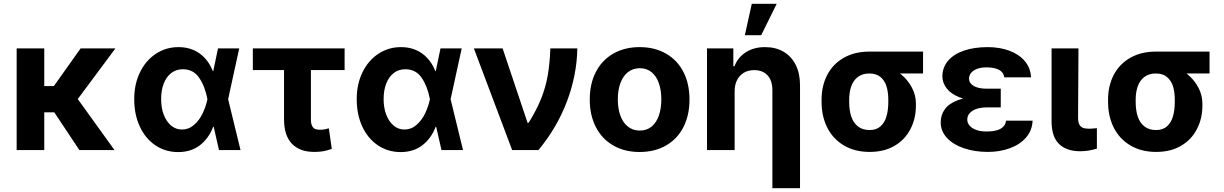

<svg xmlns="http://www.w3.org/2000/svg" viewBox="-20 -783 6390 1002"><path d="M211 0H66.9V-530.3H211ZM334.3 -196.8H185.8L168 -333.8H261.1L400.6 -530.3H582.3ZM252.2 -213.5 370.6 -287.3 577.4 0H394.1Z M680.5 -265.6Q680.5 -344.7 711 -406.5Q741.4 -468.3 794 -502.7Q846.6 -537.1 911.1 -537.1Q975.4 -537.1 1021.5 -504Q1067.6 -470.9 1090.7 -411.9H1133.9L1170.2 -266.6L1235.2 0H1122.8L1062.2 -266.6Q1049.8 -332.4 1019.4 -377Q989.1 -421.6 934.2 -421.6Q899.8 -421.6 874.2 -402.2Q848.6 -382.8 834.7 -347.4Q820.9 -311.9 820.9 -265.9Q820.9 -220.3 834.6 -184.3Q848.4 -148.3 873 -127.6Q897.7 -107 929.4 -107Q964.7 -107 992.3 -130.9Q1019.9 -154.8 1037 -190.3Q1054.1 -225.8 1062.2 -263.7L1117.6 -530.3H1228.4L1170.2 -263.7L1133.9 -121.2H1092.4Q1069.6 -61 1023.4 -25.1Q977.2 10.7 908.9 10.7Q843 10.3 790.7 -24.8Q738.5 -60 709.5 -122.8Q680.5 -185.5 680.5 -265.6Z M1778.4 -417.2H1299.5V-530.3H1778.4ZM1602.6 -530.3V-159.7Q1602.6 -139 1608.2 -127Q1613.8 -115 1623.7 -110.4Q1633.7 -105.8 1648.7 -105.8Q1663.2 -105.8 1674.6 -108Q1686.1 -110.2 1696.2 -113.3L1711.5 -6Q1687.8 2.5 1667.7 6.1Q1647.5 9.8 1620 9.8Q1544.5 9.8 1503.4 -33Q1462.3 -75.7 1462.3 -160.3V-530.3Z M1841.6 -265.6Q1841.6 -344.7 1872.1 -406.5Q1902.6 -468.3 1955.2 -502.7Q2007.7 -537.1 2072.2 -537.1Q2136.6 -537.1 2182.7 -504Q2228.7 -470.9 2251.8 -411.9H2295.1L2331.3 -266.6L2396.3 0H2283.9L2223.3 -266.6Q2210.9 -332.4 2180.6 -377Q2150.3 -421.6 2095.3 -421.6Q2060.9 -421.6 2035.3 -402.2Q2009.7 -382.8 1995.9 -347.4Q1982 -311.9 1982 -265.9Q1982 -220.3 1995.8 -184.3Q2009.6 -148.3 2034.2 -127.6Q2058.8 -107 2090.5 -107Q2125.8 -107 2153.4 -130.9Q2181 -154.8 2198.1 -190.3Q2215.2 -225.8 2223.3 -263.7L2278.8 -530.3H2389.5L2331.3 -263.7L2295.1 -121.2H2253.5Q2230.7 -61 2184.5 -25.1Q2138.3 10.7 2070.1 10.7Q2004.1 10.3 1951.9 -24.8Q1899.6 -60 1870.6 -122.8Q1841.6 -185.5 1841.6 -265.6Z M2453.1 -530.3H2603.1L2733.3 -141.9H2738.6Q2781.3 -210.6 2804.6 -269.6Q2827.9 -328.6 2838.4 -388.7Q2849 -448.8 2852.2 -530.3H2993Q2990.3 -389.4 2938.5 -253Q2886.7 -116.6 2790.2 0H2652.7Z M3057.8 -263.2Q3057.8 -345.3 3089.4 -407Q3121.1 -468.8 3180.1 -502.9Q3239.2 -537.1 3318.2 -537.1Q3397.2 -537.1 3456.3 -502.9Q3515.4 -468.8 3546.9 -407Q3578.3 -345.3 3578.3 -263.2Q3578.3 -182.2 3546.9 -120.2Q3515.4 -58.2 3456.3 -24Q3397.2 10.2 3318.2 10.2Q3239.2 10.2 3180.1 -24Q3121.1 -58.2 3089.4 -120.2Q3057.8 -182.2 3057.8 -263.2ZM3431.3 -264.4Q3431.3 -311.3 3418.7 -348.1Q3406 -385 3380.8 -406Q3355.6 -427 3319.3 -427Q3282.5 -427 3256.5 -406Q3230.5 -385 3217.4 -348.4Q3204.2 -311.9 3204.2 -264.4Q3204.2 -216.9 3217.4 -180.2Q3230.5 -143.6 3256.5 -122.6Q3282.5 -101.6 3319.3 -101.6Q3355.6 -101.6 3380.8 -122.6Q3406 -143.6 3418.7 -180.5Q3431.3 -217.4 3431.3 -264.4Z M3813.9 0H3669.7V-530.3H3807.1V-437.3H3812.8Q3831.7 -484.7 3873.1 -510.9Q3914.5 -537.1 3972.5 -537.1Q4027.8 -537.1 4068.9 -513.2Q4110.1 -489.3 4132.6 -444.4Q4155.1 -399.5 4155.1 -338V199.2H4010.9V-312.8Q4010.9 -345.5 3999.8 -368.8Q3988.6 -392 3967.3 -404.6Q3946 -417.1 3915.6 -417.1Q3885.8 -417.1 3863 -404.1Q3840.2 -391.1 3827.1 -366.1Q3813.9 -341.2 3813.9 -307.3ZM3903.4 -763.1H4033.4L3952.5 -599.2H3867.2Z M4516.8 -513.7Q4523.2 -511.6 4529.6 -505.7Q4536 -499.7 4543.2 -491.2Q4551.2 -478.6 4559.7 -468.8Q4568.3 -459 4581.4 -449.8Q4594.5 -440.5 4611.4 -435.1Q4650.1 -422.4 4684.2 -393.7Q4718.3 -365 4739.1 -325.6Q4759.9 -286.2 4759.9 -242.2V-232.4Q4759.9 -164 4731.2 -108.9Q4702.6 -53.7 4648.3 -22Q4594.1 9.8 4518.8 9.8Q4440.7 9.8 4383.9 -24.1Q4327 -58 4297.3 -117.1Q4267.6 -176.2 4267.6 -251V-262.7Q4267.6 -335.1 4297.1 -391.9Q4326.5 -448.8 4383.2 -481.2Q4439.8 -513.7 4516.8 -513.7ZM4518.8 -104.4Q4553.8 -104.4 4575.3 -123.8Q4596.9 -143.2 4606.3 -175.8Q4615.8 -208.5 4615.8 -251V-262.7Q4615.8 -302.7 4606.3 -332.9Q4596.9 -363.1 4574.8 -381.3Q4552.8 -399.5 4516.8 -399.5Q4480.6 -399.5 4456.9 -381.3Q4433.2 -363.1 4422.4 -332.6Q4411.7 -302.1 4411.7 -262.7V-251Q4411.7 -208.5 4422.2 -175.8Q4432.7 -143.2 4456.6 -123.8Q4480.5 -104.4 4518.8 -104.4ZM4797.2 -399.5H4516.8V-513.7H4797.2Z M5202.7 -278V-222.4H5128.1Q5100.7 -222.4 5078.3 -215.4Q5056 -208.3 5041.9 -193.8Q5027.9 -179.4 5027.9 -158.4Q5027.9 -141.7 5039.9 -127.6Q5051.8 -113.4 5074.4 -105.1Q5097 -96.8 5128.4 -96.8Q5177.1 -96.8 5202 -111.1Q5226.9 -125.4 5230.6 -153.2H5368.8Q5366.8 -102.2 5334.7 -65.3Q5302.6 -28.5 5250.3 -9.4Q5198 9.8 5135.5 9.8Q5066.3 9.8 5010 -9.5Q4953.8 -28.7 4921.6 -63.7Q4889.3 -98.6 4889.3 -144.7Q4889.3 -183.8 4911.4 -213.7Q4933.4 -243.5 4980.1 -260.8Q5026.7 -278 5097.8 -278ZM4898 -384.2Q4898.5 -432.5 4928.8 -467.1Q4959.1 -501.7 5012.2 -519.4Q5065.3 -537.1 5134.7 -537.1Q5197.4 -537.1 5248 -518.2Q5298.6 -499.3 5328.5 -463.8Q5358.3 -428.3 5360.7 -379.4H5220.9Q5218 -405.5 5193.7 -418.5Q5169.3 -431.4 5127.5 -431.4Q5099.5 -431.4 5079 -423.6Q5058.5 -415.8 5048 -402.8Q5037.5 -389.8 5037 -373.1Q5037.5 -348.8 5061.6 -334.5Q5085.7 -320.2 5128.1 -320.2H5202.7V-257.2H5097.8Q5032 -257.2 4987.2 -275.2Q4942.5 -293.1 4920.5 -321.8Q4898.5 -350.4 4898 -384.2Z M5608.3 -530.3 5606.2 -164.9Q5606.7 -144.6 5613 -132.8Q5619.3 -121 5631.6 -116.1Q5643.9 -111.3 5662.7 -111.3Q5677.8 -111.3 5696.5 -113.4Q5701.8 -114.2 5704.4 -114.2V-7.4Q5684.4 -1.2 5662.7 2.5Q5641.1 6.3 5617.5 6.3Q5546.6 6.3 5507.5 -31.1Q5468.5 -68.4 5467.9 -147.9V-530.3Z M6011.9 -513.7Q6018.3 -511.6 6024.7 -505.7Q6031.2 -499.7 6038.3 -491.2Q6046.3 -478.6 6054.9 -468.8Q6063.4 -459 6076.5 -449.8Q6089.6 -440.5 6106.5 -435.1Q6145.2 -422.4 6179.3 -393.7Q6213.4 -365 6234.2 -325.6Q6255 -286.2 6255 -242.2V-232.4Q6255 -164 6226.3 -108.9Q6197.7 -53.7 6143.4 -22Q6089.2 9.8 6013.9 9.8Q5935.9 9.8 5879 -24.1Q5822.1 -58 5792.4 -117.1Q5762.7 -176.2 5762.7 -251V-262.7Q5762.7 -335.1 5792.2 -391.9Q5821.7 -448.8 5878.3 -481.2Q5934.9 -513.7 6011.9 -513.7ZM6013.9 -104.4Q6048.9 -104.4 6070.4 -123.8Q6092 -143.2 6101.5 -175.8Q6110.9 -208.5 6110.9 -251V-262.7Q6110.9 -302.7 6101.5 -332.9Q6092 -363.1 6069.9 -381.3Q6047.9 -399.5 6011.9 -399.5Q5975.7 -399.5 5952 -381.3Q5928.3 -363.1 5917.6 -332.6Q5906.8 -302.1 5906.8 -262.7V-251Q5906.8 -208.5 5917.3 -175.8Q5927.8 -143.2 5951.7 -123.8Q5975.6 -104.4 6013.9 -104.4ZM6292.3 -399.5H6011.9V-513.7H6292.3Z"/></svg>

Font: WEMIX Pretendard Variable
Style: Regular
Weight: 400
Designer: Base glyphs from Inter by Rasmus Andersson; Hangeul glyphs from Noto Sans CJK(Source Han Sans) by Jang Soo-young and Kan
Foundry: Kil Hyung-jin
Version: Version 1.000;Glyphs 3.2 (3208)